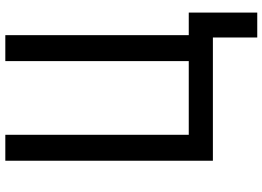

<svg xmlns="http://www.w3.org/2000/svg" viewBox="-156 -684 1011 740"><g transform="rotate(-90 350.0 -314.5)"><path d="M100 0V-800H200V-93H484V-800H584V-93H671V171H575V0Z"/></g></svg>

Font: Martian Mono Light
Style: Regular
Weight: 300
Monospace: yes
Designer: Roman Shamin
Foundry: Evil Martians
Version: Version 1.000; ttfautohint (v1.8.4.7-5d5b)